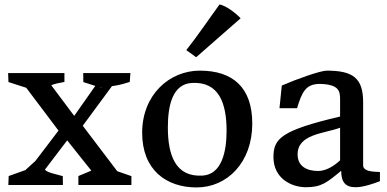

<svg xmlns="http://www.w3.org/2000/svg" viewBox="-20 -823 1722 854"><path d="M17.1 0H259.8L259.3 -39.6C215.3 -51.8 191.9 -55.2 179.7 -68.4L278.8 -198.7L386.2 -64L328.6 -40V0H564.5V-39.6L501.5 -61.5L348.1 -263.7L478 -439.9C497.6 -442.4 517.1 -445.8 557.1 -458.5L560.1 -498H350.1L350.6 -458L403.8 -440.9L310.1 -307.6L208 -443.8C222.2 -450.2 241.7 -454.1 266.6 -458.5V-498H16.1L17.6 -458L96.7 -432.6L240.2 -242.2L137.7 -107.4L92.8 -66.4L18.6 -40ZM423.3 -431.6 429.2 -432.6 433.1 -431.6Z M612.3 -232.4C612.3 -67.4 719.2 10.7 854.5 10.7C990.7 10.7 1102.1 -100.6 1102.1 -273.4C1102.1 -433.6 1016.1 -508.8 868.7 -508.8C733.4 -508.8 612.3 -401.4 612.3 -232.4ZM726.6 -256.3C726.6 -355.5 748 -449.2 833.5 -454.1C954.6 -460.9 987.8 -362.8 987.8 -241.2C987.8 -148.4 966.3 -47.4 881.3 -42C759.3 -34.2 726.6 -134.8 726.6 -256.3ZM852.5 -568.4 1050.3 -741.7C1026.9 -766.6 983.9 -798.3 956.5 -803.2C906.7 -734.9 859.9 -664.6 808.6 -600.1Z M1196.3 -124C1196.3 -31.2 1273.9 9.8 1341.3 9.8C1409.7 9.8 1435.1 -11.7 1497.6 -63.5C1497.6 -14.2 1515.6 9.8 1561.5 9.8C1597.7 9.8 1644 -7.3 1669.9 -17.1V-57.6C1669.9 -60.5 1595.2 -52.7 1595.2 -87.4V-368.2C1595.2 -475.6 1550.3 -508.8 1433.6 -508.8C1404.8 -508.8 1297.9 -470.7 1233.4 -442.4L1223.1 -341.8H1301.3C1323.2 -414.1 1340.3 -449.7 1402.3 -449.7C1490.2 -448.2 1492.7 -415.5 1492.7 -379.4V-304.7C1229.5 -242.7 1196.3 -206.5 1196.3 -124ZM1303.7 -136.2C1303.7 -227.1 1421.9 -228.5 1492.7 -254.9V-109.9C1465.3 -84 1429.7 -62.5 1395 -62.5C1343.8 -62.5 1303.7 -84 1303.7 -136.2Z"/></svg>

Font: Donegal One
Style: Regular
Weight: 400
Designer: Gary Lonergan
Foundry: Sorkin Type Co.
Version: Version 1.004